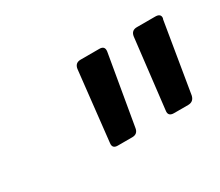

<svg xmlns="http://www.w3.org/2000/svg" viewBox="-52 -851 447 390"><g transform="rotate(-30 172.0 -655.5)"><path d="M169 -561H135Q122 -561 124 -574L142 -737Q144 -750 157 -750H201Q214 -750 212 -737L184 -574Q182 -561 169 -561ZM300 -561H267Q253 -561 255 -574L274 -737Q276 -750 289 -750H332Q344 -750 344 -741Q344 -739 343 -737L316 -574Q313 -561 300 -561Z"/></g></svg>

Font: Sanchez
Style: Italic
Weight: 400
Designer: Daniel Hernández
Foundry: LatinoType
Version: Version 1.001